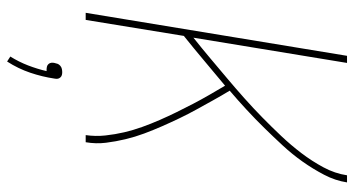

<svg xmlns="http://www.w3.org/2000/svg" viewBox="-248 -527 996 540"><g transform="rotate(90 250.0 -257.0)"><path d="M16 0 137 -735H157L86 -303Q115 -326 143.5 -350Q172 -374 200.5 -398Q229 -422 256.5 -446.5Q284 -471 310.5 -497Q337 -523 362.5 -550Q388 -577 410.5 -606.5Q433 -636 450.5 -668.5Q468 -701 473 -735H493Q488 -702 471.5 -670.5Q455 -639 434.5 -610Q414 -581 389.5 -554.5Q365 -528 340 -502.5Q315 -477 288.5 -452.5Q262 -428 235 -405Q249 -382 262 -358.5Q275 -335 288 -311.5Q301 -288 312.5 -264Q324 -240 335 -215Q346 -190 355.5 -164.5Q365 -139 371.5 -112Q378 -85 381.5 -57Q385 -29 380 0H360Q364 -28 361 -55.5Q358 -83 352 -108.5Q346 -134 337 -159Q328 -184 317.5 -208Q307 -232 295.5 -255.5Q284 -279 272 -302Q260 -325 247 -347.5Q234 -370 221 -392Q186 -363 151 -333.5Q116 -304 81 -276L36 0ZM153 221 139 212Q154 188 164 162Q174 136 180 110H176Q172 110 167.5 109Q163 108 160 104.5Q157 101 156.5 96.5Q156 92 157 88Q158 83 159.5 79Q161 75 165 71.5Q169 68 174 67Q179 66 183 66Q187 66 191 67Q195 68 198 71.5Q201 75 201.5 79Q202 83 201 88Q196 122 184.5 156Q173 190 153 221Z"/></g></svg>

Font: Iosevka Term Curly Th Obl
Style: Regular
Weight: 100
Italic angle: -9°
Designer: Belleve Invis
Foundry: Belleve Invis
Version: Version 32.3.0